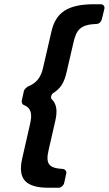

<svg xmlns="http://www.w3.org/2000/svg" viewBox="-20 -699 514 907"><path d="M210 8 241 -127C251 -171 250 -206 224 -231C218 -237 222 -253 231 -259C268 -282 284 -311 295 -360L327 -498C341 -560 361 -583 437 -586C448 -586 458 -596 461 -608L473 -657C476 -669 468 -679 456 -679H425C297 -679 243 -638 223 -550L183 -377C174 -337 154 -307 115 -292C108 -290 95 -277 93 -270L83 -224C81 -216 85 -205 93 -203C130 -187 132 -157 122 -113L85 49C62 150 104 188 212 188H256C268 188 280 178 283 166L293 121C296 109 286 99 275 99C211 95 194 76 210 8Z"/></svg>

Font: DIN Rundschrift
Style: MittelKursiv
Weight: 400
Version: Version 1.027